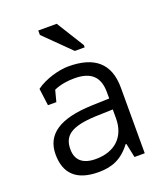

<svg xmlns="http://www.w3.org/2000/svg" viewBox="-142 -863 835 969"><g transform="rotate(-20 276.0 -378.0)"><path d="M471 0V-352C471 -484 397 -544 258 -544C208 -544 131 -523 83 -487L95 -395H140L156 -456C192 -472 231 -477 266 -477C355 -477 397 -438 397 -354V-321L302 -318C129 -312 46 -256 46 -148C46 -47 101 10 220 10C290 10 345 -9 396 -76H400L416 0ZM230 -57C161 -57 125 -88 125 -147C125 -222 172 -254 301 -260L395 -263V-215C395 -115 331 -57 230 -57ZM316 -606H369V-618L277 -766H178V-742Z"/></g></svg>

Font: Frost Regular
Style: Regular
Weight: 400
Designer: Lee Frost
Foundry: Lee Frost for Ice Communication Norge AS
Version: Version 2.011;hotconv 1.0.107;makeotfexe 2.5.65593